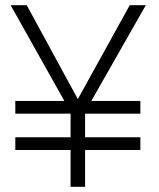

<svg xmlns="http://www.w3.org/2000/svg" viewBox="-20 -720 614 740"><path d="M39 -142V-191H252V-282H39V-331H228L21 -700H83L280 -338L480 -700H542L332 -331H521V-282H308V-191H521V-142H308V0H252V-142Z"/></svg>

Font: Jost* Light
Style: Regular
Weight: 300
Version: Version 3.7